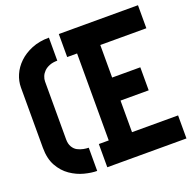

<svg xmlns="http://www.w3.org/2000/svg" viewBox="-124 -824 947 948"><g transform="rotate(-20 349.0 -350.0)"><path d="M282 0V-122H334V-579H282V-700H698V-579H456V-408H604V-287H456V-121H698V0ZM229 0Q200 0 163 -9.5Q126 -19 92.5 -42Q59 -65 37.5 -103.5Q16 -142 16 -199V-516Q16 -549 30 -581.5Q44 -614 71.5 -640.5Q99 -667 139 -683.5Q179 -700 230 -700V-579Q206 -579 188.5 -572Q171 -565 160 -554Q149 -543 143.5 -529.5Q138 -516 138 -503V-199Q138 -175 147.5 -159Q157 -143 171.5 -135.5Q186 -128 201.5 -125Q217 -122 229 -122Z"/></g></svg>

Font: Stick No Bills
Style: Bold
Weight: 700
Version: Version 2.000